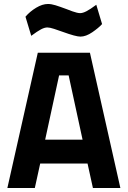

<svg xmlns="http://www.w3.org/2000/svg" viewBox="-20 -945 642 965"><path d="M420 -123H182L155 0H17L170 -680H432L585 0H447ZM395 -243 325 -566H277L207 -243ZM295 -785Q273 -793 251.5 -800Q230 -807 218 -807Q204 -807 186 -797.5Q168 -788 137 -765L108 -861Q130 -887 161.5 -906Q193 -925 221 -925Q238 -925 259 -918.5Q280 -912 315 -899Q319 -897 344 -888Q369 -879 383 -879Q396 -879 414.5 -888.5Q433 -898 464 -921L493 -824Q476 -805 444 -783Q412 -761 384 -761Q361 -761 295 -785Z"/></svg>

Font: Cairo
Style: Bold
Weight: 700
Designer: Mohamed Gaber
Foundry: Kief Type Foundry
Version: Version 2.100